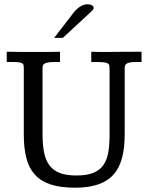

<svg xmlns="http://www.w3.org/2000/svg" viewBox="-20 -874 700 906"><path d="M326.7 -813.5Q332.5 -821.3 340.1 -828.6Q347.7 -835.9 356.2 -841.6Q364.7 -847.2 373.8 -850.6Q382.8 -854 391.6 -854Q404.3 -854 413.1 -849.4Q421.9 -844.7 421.9 -836.9Q421.9 -830.1 414.6 -823.2L276.4 -695.3H235.4ZM11.7 -629.9Q45.4 -628.9 83.7 -628.9Q122.1 -628.9 157.7 -628.9Q184.1 -628.9 209.5 -628.9Q234.9 -628.9 263.2 -629.9V-581.5H240.2Q218.3 -581.5 206.1 -579.1Q193.8 -576.7 188.2 -572.5Q182.6 -568.4 181.6 -562.7Q180.7 -557.1 180.7 -550.8V-241.7Q180.7 -190.9 188.2 -153.8Q195.8 -116.7 214.1 -92.8Q232.4 -68.8 263.2 -57.4Q293.9 -45.9 340.3 -45.9Q390.1 -45.9 420.9 -58.6Q451.7 -71.3 468.5 -95.9Q485.4 -120.6 491.2 -156.2Q497.1 -191.9 497.1 -237.8V-548.3Q497.1 -557.6 496.1 -564Q495.1 -570.3 489.3 -574.2Q483.4 -578.1 470.7 -579.8Q458 -581.5 434.1 -581.5H410.6V-629.9Q427.7 -628.9 448.5 -628.9Q469.2 -628.9 490.2 -628.9Q504.9 -628.9 517.6 -629.2Q530.3 -629.4 547.1 -629.4Q564 -629.4 587.6 -629.6Q611.3 -629.9 647.9 -629.9V-581.5H623Q602.1 -581.5 591.1 -578.9Q580.1 -576.2 575 -571.8Q569.8 -567.4 569.1 -562Q568.4 -556.6 568.4 -550.8V-240.7Q568.4 -176.8 555.9 -129.2Q543.5 -81.5 515.6 -50.3Q487.8 -19 443.1 -3.7Q398.4 11.7 334.5 11.7Q264.6 11.7 218 -3.9Q171.4 -19.5 143.6 -51Q115.7 -82.5 104 -129.4Q92.3 -176.3 92.3 -239.3V-553.7Q92.3 -561.5 91.3 -566.7Q90.3 -571.8 85 -575.2Q79.6 -578.6 68.1 -580.1Q56.6 -581.5 36.1 -581.5H11.7Z"/></svg>

Font: Kameron
Style: Regular
Weight: 400
Version: Version 1.000